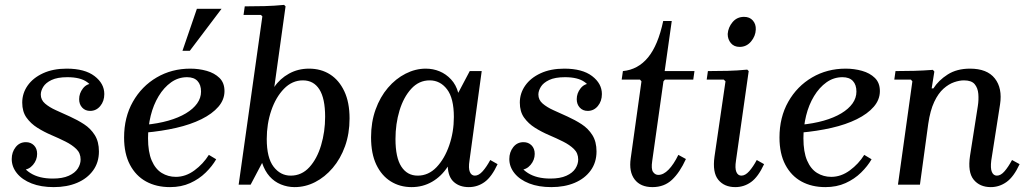

<svg xmlns="http://www.w3.org/2000/svg" viewBox="-20 -756 4214 786"><path d="M200 10Q148 10 109.5 -5Q71 -20 49.5 -46.5Q28 -73 28 -105Q28 -133 44 -153.5Q60 -174 86 -174Q106 -174 119 -161Q132 -148 132 -126Q132 -101 115 -81Q98 -61 74 -61Q56 -61 48.5 -72.5Q41 -84 41 -98H69Q69 -70 104.5 -47.5Q140 -25 196 -25Q236 -25 261.5 -36.5Q287 -48 298.5 -66Q310 -84 310 -103Q310 -129 292.5 -146Q275 -163 248 -176.5Q221 -190 190.5 -203Q160 -216 133 -233Q106 -250 88.5 -274.5Q71 -299 71 -336Q71 -374 93 -405.5Q115 -437 156 -456Q197 -475 253 -475Q327 -475 367 -444.5Q407 -414 407 -371Q407 -342 390.5 -322Q374 -302 349 -302Q329 -302 316.5 -315.5Q304 -329 304 -350Q304 -374 319.5 -394Q335 -414 360 -414Q379 -414 385.5 -402Q392 -390 392 -375H364Q364 -400 336.5 -420Q309 -440 256 -440Q215 -440 191 -428.5Q167 -417 157 -400.5Q147 -384 147 -369Q147 -347 164.5 -332Q182 -317 208.5 -305Q235 -293 266 -279Q297 -265 324 -247.5Q351 -230 368 -203Q385 -176 385 -136Q385 -91 361 -58Q337 -25 295.5 -7.5Q254 10 200 10Z M676 10Q620 10 578 -13Q536 -36 512 -81.5Q488 -127 488 -193Q488 -276 524 -339.5Q560 -403 621.5 -439Q683 -475 759 -475Q794 -475 826 -466Q858 -457 878.5 -437Q899 -417 899 -383Q899 -348 874 -319Q849 -290 804.5 -268Q760 -246 701 -232.5Q642 -219 574 -213V-245Q627 -250 669 -262Q711 -274 741 -292Q771 -310 787 -332.5Q803 -355 803 -381Q803 -409 788.5 -424.5Q774 -440 746 -440Q710 -440 680.5 -419Q651 -398 629.5 -362.5Q608 -327 597 -282.5Q586 -238 586 -190Q586 -134 601 -99Q616 -64 642 -48Q668 -32 700 -32Q740 -32 776 -58.5Q812 -85 835 -122L865 -104Q849 -76 822 -49.5Q795 -23 758.5 -6.5Q722 10 676 10ZM887 -720 757 -548H727L786 -720Z M957 0 1054 -689 1048 -695H977L982 -730Q1023 -730 1063 -731Q1103 -732 1143 -736L1149 -730L1103 -400Q1126 -434 1163 -454.5Q1200 -475 1245 -475Q1294 -475 1331 -451.5Q1368 -428 1389.5 -382.5Q1411 -337 1411 -271Q1411 -209 1392.5 -157.5Q1374 -106 1342 -68.5Q1310 -31 1270 -10.5Q1230 10 1186 10Q1157 10 1130 -1Q1103 -12 1083.5 -34Q1064 -56 1053 -89L1006 0ZM1072 -187Q1072 -110 1100 -73.5Q1128 -37 1170 -37Q1215 -37 1246.5 -71.5Q1278 -106 1294.5 -161.5Q1311 -217 1311 -278Q1311 -353 1287.5 -390Q1264 -427 1220 -427Q1176 -427 1142.5 -392.5Q1109 -358 1090.5 -303.5Q1072 -249 1072 -187Z M1499 -194Q1499 -256 1517.5 -307.5Q1536 -359 1568 -396.5Q1600 -434 1640.5 -454.5Q1681 -475 1723 -475Q1753 -475 1779.5 -464Q1806 -453 1826.5 -431Q1847 -409 1856 -376L1903 -465H1952L1902 -99Q1897 -67 1903.5 -52Q1910 -37 1924 -37Q1940 -37 1956 -55Q1972 -73 1987 -101L2017 -84Q1993 -32 1964 -11Q1935 10 1899 10Q1862 10 1838.5 -10.5Q1815 -31 1813 -74Q1787 -34 1749 -12Q1711 10 1665 10Q1617 10 1579.5 -13.5Q1542 -37 1520.5 -82Q1499 -127 1499 -194ZM1599 -187Q1599 -111 1623 -74Q1647 -37 1690 -37Q1734 -37 1767 -71.5Q1800 -106 1819 -161Q1838 -216 1838 -277Q1838 -354 1810 -390.5Q1782 -427 1739 -427Q1695 -427 1663.5 -392.5Q1632 -358 1615.5 -303.5Q1599 -249 1599 -187Z M2237 10Q2185 10 2146.5 -5Q2108 -20 2086.5 -46.5Q2065 -73 2065 -105Q2065 -133 2081 -153.5Q2097 -174 2123 -174Q2143 -174 2156 -161Q2169 -148 2169 -126Q2169 -101 2152 -81Q2135 -61 2111 -61Q2093 -61 2085.5 -72.5Q2078 -84 2078 -98H2106Q2106 -70 2141.5 -47.5Q2177 -25 2233 -25Q2273 -25 2298.5 -36.5Q2324 -48 2335.5 -66Q2347 -84 2347 -103Q2347 -129 2329.5 -146Q2312 -163 2285 -176.5Q2258 -190 2227.5 -203Q2197 -216 2170 -233Q2143 -250 2125.5 -274.5Q2108 -299 2108 -336Q2108 -374 2130 -405.5Q2152 -437 2193 -456Q2234 -475 2290 -475Q2364 -475 2404 -444.5Q2444 -414 2444 -371Q2444 -342 2427.5 -322Q2411 -302 2386 -302Q2366 -302 2353.5 -315.5Q2341 -329 2341 -350Q2341 -374 2356.5 -394Q2372 -414 2397 -414Q2416 -414 2422.5 -402Q2429 -390 2429 -375H2401Q2401 -400 2373.5 -420Q2346 -440 2293 -440Q2252 -440 2228 -428.5Q2204 -417 2194 -400.5Q2184 -384 2184 -369Q2184 -347 2201.5 -332Q2219 -317 2245.5 -305Q2272 -293 2303 -279Q2334 -265 2361 -247.5Q2388 -230 2405 -203Q2422 -176 2422 -136Q2422 -91 2398 -58Q2374 -25 2332.5 -7.5Q2291 10 2237 10Z M2651 10Q2602 10 2578 -21.5Q2554 -53 2562 -108L2606 -423L2600 -430H2525L2530 -465Q2592 -471 2633 -521Q2674 -571 2695 -670H2730L2701 -465H2823L2818 -430H2702L2696 -423L2650 -97Q2645 -64 2653.5 -52Q2662 -40 2675 -40Q2696 -40 2717 -61.5Q2738 -83 2757 -122L2788 -105Q2763 -50 2731 -20Q2699 10 2651 10Z M3078 -101 3108 -84Q3084 -32 3055 -11Q3026 10 2990 10Q2945 10 2920.5 -20Q2896 -50 2905 -115L2950 -423L2943 -430H2873L2878 -465Q2919 -465 2959 -466Q2999 -467 3039 -471L3045 -465L2993 -99Q2988 -67 2994.5 -52Q3001 -37 3015 -37Q3031 -37 3047 -55Q3063 -73 3078 -101ZM3008 -564Q2985 -564 2972 -579.5Q2959 -595 2959 -617Q2961 -644 2979 -665.5Q2997 -687 3026 -687Q3049 -687 3062 -672Q3075 -657 3074 -635Q3073 -608 3054.5 -586Q3036 -564 3008 -564Z M3359 10Q3303 10 3261 -13Q3219 -36 3195 -81.5Q3171 -127 3171 -193Q3171 -276 3207 -339.5Q3243 -403 3304.5 -439Q3366 -475 3442 -475Q3477 -475 3509 -466Q3541 -457 3561.5 -437Q3582 -417 3582 -383Q3582 -348 3557 -319Q3532 -290 3487.5 -268Q3443 -246 3384 -232.5Q3325 -219 3257 -213V-245Q3310 -250 3352 -262Q3394 -274 3424 -292Q3454 -310 3470 -332.5Q3486 -355 3486 -381Q3486 -409 3471.5 -424.5Q3457 -440 3429 -440Q3393 -440 3363.5 -419Q3334 -398 3312.5 -362.5Q3291 -327 3280 -282.5Q3269 -238 3269 -190Q3269 -134 3284 -99Q3299 -64 3325 -48Q3351 -32 3383 -32Q3423 -32 3459 -58.5Q3495 -85 3518 -122L3548 -104Q3532 -76 3505 -49.5Q3478 -23 3441.5 -6.5Q3405 10 3359 10Z M4123 -101 4154 -84Q4130 -32 4100.5 -11Q4071 10 4036 10Q3991 10 3966 -20.5Q3941 -51 3951 -118L3983 -322Q3987 -347 3985 -371.5Q3983 -396 3970 -411.5Q3957 -427 3926 -427Q3908 -427 3886 -419.5Q3864 -412 3842.5 -393Q3821 -374 3804.5 -339Q3788 -304 3780 -249L3746 0H3656L3715 -423L3709 -430H3641L3646 -465Q3685 -465 3722 -466Q3759 -467 3799 -470L3805 -463L3794 -394H3801Q3822 -427 3859.5 -451Q3897 -475 3951 -475Q4021 -475 4052.5 -435Q4084 -395 4074 -329L4038 -99Q4034 -67 4040.5 -52Q4047 -37 4061 -37Q4077 -37 4092.5 -55Q4108 -73 4123 -101Z"/></svg>

Font: Brygada 1918 Medium
Style: Italic
Weight: 500
Italic angle: -8°
Designer: Mateusz Machalski | Borys Kosmynka | Przemek Hoffer
Foundry: NIEPODLEGLA 2018
Version: Version 3.006